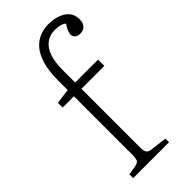

<svg xmlns="http://www.w3.org/2000/svg" viewBox="-247 -835 889 889"><g transform="rotate(-45 197.5 -391.0)"><path d="M50 0V-25L93 -32Q112 -35 118 -44Q124 -53 124 -83V-462H50V-493L124 -503V-565Q124 -626 136 -667.5Q148 -709 169 -734Q190 -759 217.5 -770.5Q245 -782 276 -782Q307 -782 334 -773Q361 -764 378 -745Q395 -726 395 -695Q395 -673 383.5 -659.5Q372 -646 349 -646Q334 -646 324.5 -654Q315 -662 315 -675Q315 -684 319 -695Q323 -706 336 -726Q327 -734 312 -738Q297 -742 279 -742Q246 -742 222 -724.5Q198 -707 185.5 -672Q173 -637 173 -583V-503H323V-462H173V-79Q173 -55 179.5 -45.5Q186 -36 203 -34L285 -24V0Z"/></g></svg>

Font: Literata ExtraLight
Style: Regular
Weight: 250
Designer: Latin by Veronika Burian and Jose Scaglione. Greek by Irene Vlachou. Cyrillic by Vera Evstafieva.
Foundry: TypeTogether
Version: Version 3.103;gftools[0.9.29]